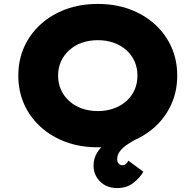

<svg xmlns="http://www.w3.org/2000/svg" viewBox="-20 -738 993 975"><path d="M575 217Q521 217 488 183.5Q455 150 455 103Q455 66 474 36Q493 6 526 -18.5Q559 -43 598.5 -64Q638 -85 680 -103L706 -51Q692 -42 669.5 -30Q647 -18 625.5 -3.5Q604 11 589.5 29.5Q575 48 575 71Q575 84 582.5 92.5Q590 101 601 101Q612 101 619 95Q626 89 632 78L708 134Q691 164 657.5 190.5Q624 217 575 217ZM477 10Q388 10 314.5 -17Q241 -44 186.5 -93.5Q132 -143 102.5 -209Q73 -275 73 -354Q73 -433 102.5 -499Q132 -565 186.5 -614.5Q241 -664 314.5 -691Q388 -718 477 -718Q565 -718 638.5 -691Q712 -664 766.5 -614.5Q821 -565 850.5 -499Q880 -433 880 -354Q880 -276 850.5 -209.5Q821 -143 766.5 -93.5Q712 -44 638.5 -17Q565 10 477 10ZM477 -174Q520 -174 557 -187Q594 -200 621.5 -224.5Q649 -249 663.5 -282Q678 -315 678 -354Q678 -393 663.5 -426Q649 -459 621.5 -483.5Q594 -508 557 -521Q520 -534 477 -534Q433 -534 396 -521Q359 -508 331.5 -483Q304 -458 289.5 -425.5Q275 -393 275 -354Q275 -315 289.5 -282.5Q304 -250 331.5 -225Q359 -200 396 -187Q433 -174 477 -174Z"/></svg>

Font: Lexend Exa ExtraBold
Style: Regular
Weight: 800
Designer: Bonnie Shaver-Troup, Thomas Jockin
Foundry: Lexend
Version: Version 1.007